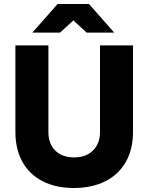

<svg xmlns="http://www.w3.org/2000/svg" viewBox="-20 -927 742 960"><path d="M57 -267V-700H222V-267Q222 -208 256.5 -174Q291 -140 351 -140Q410 -140 445 -174.5Q480 -209 480 -267V-700H645V-267Q645 -181 609.5 -118Q574 -55 507 -21Q440 13 349 13Q259 13 193 -21Q127 -55 92 -118Q57 -181 57 -267ZM347 -825 280 -764H142L268 -907H425L551 -764H413Z"/></svg>

Font: Oak Sans ExtraBold
Style: Regular
Weight: 800
Designer: Erik Kennedy, Walven
Foundry: Erik Kennedy, Walven
Version: Version 1.000